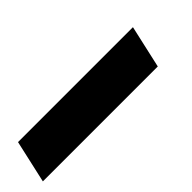

<svg xmlns="http://www.w3.org/2000/svg" viewBox="-88 -129 508 508"><g transform="rotate(-45 166.5 125.0)"><path d="M-93 185H337L364 65H-66Z"/></g></svg>

Font: Noto Sans SemiCondensed Black
Style: Italic
Weight: 900
Width: 4
Italic angle: -12°
Designer: Monotype Design Team
Foundry: Monotype Imaging Inc.
Version: Version 2.013